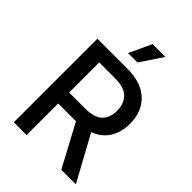

<svg xmlns="http://www.w3.org/2000/svg" viewBox="-267 -1063 1182 1182"><g transform="rotate(45 324.0 -472.0)"><path d="M80.6 0V-727.5H341.3Q425.3 -727.5 481.4 -698.2Q537.6 -668.9 565.4 -617.4Q593.3 -565.9 593.3 -499Q593.3 -425.8 560.1 -372.3Q526.9 -318.8 460.4 -293.9L620.6 0H494.1L346.7 -274.9Q343.8 -274.9 340.3 -274.9H191.9V0ZM191.9 -370.1H329.6Q409.7 -370.1 445.1 -404.1Q480.5 -438 480.5 -499Q480.5 -560.5 444.8 -596.4Q409.2 -632.3 328.6 -632.3H191.9ZM276.4 -798.3 344.7 -944.3H455.6L358.4 -798.3Z"/></g></svg>

Font: Inter Medium
Style: Regular
Weight: 500
Designer: Rasmus Andersson
Foundry: rsms
Version: Version 4.001;git-9221beed3